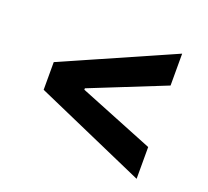

<svg xmlns="http://www.w3.org/2000/svg" viewBox="-102 -699 884 815"><g transform="rotate(20 340.0 -291.5)"><path d="M589.8 -8.3 89.8 -228.5V-353.5L589.8 -573.7V-429.7L247.6 -292.5L252 -299.8V-281.7L247.6 -289.6L589.8 -151.9Z"/></g></svg>

Font: My Font
Style: Bold
Weight: 500
Designer: Rasmus Andersson
Foundry: rsms
Version: Version 0.001